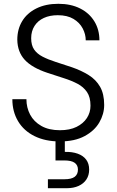

<svg xmlns="http://www.w3.org/2000/svg" viewBox="-20 -732 615 1010"><path d="M295 12Q218 12 161.5 -16Q105 -44 75 -94.5Q45 -145 45 -210H119Q119 -166 138.5 -129Q158 -92 197.5 -69.5Q237 -47 295 -47Q347 -47 382.5 -64.5Q418 -82 437 -111Q456 -140 456 -176Q456 -221 437.5 -248Q419 -275 387.5 -291.5Q356 -308 315 -321Q274 -334 229 -349Q148 -376 110 -417.5Q72 -459 71 -523Q71 -578 96.5 -620.5Q122 -663 171 -687.5Q220 -712 287 -712Q353 -712 401.5 -687.5Q450 -663 476.5 -619.5Q503 -576 503 -520H431Q431 -552 415 -582.5Q399 -613 366.5 -632.5Q334 -652 284 -652Q242 -652 210.5 -637.5Q179 -623 161.5 -595.5Q144 -568 144 -531Q144 -494 159.5 -471.5Q175 -449 204 -434Q233 -419 272 -406.5Q311 -394 359 -378Q408 -361 446.5 -337Q485 -313 506.5 -275.5Q528 -238 528 -180Q528 -132 502.5 -88Q477 -44 425 -16Q373 12 295 12ZM232 258V211H318Q356 211 373 198Q390 185 390 160Q390 137 373 124.5Q356 112 318 112H272V-7H321V67Q360 66 389 76.5Q418 87 433.5 108Q449 129 449 160Q449 190 434.5 212Q420 234 393.5 246Q367 258 332 258Z"/></svg>

Font: DM Sans 16pt Light
Style: Regular
Weight: 300
Version: Version 4.004;gftools[0.9.30]